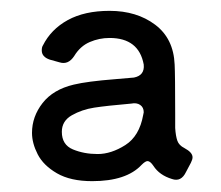

<svg xmlns="http://www.w3.org/2000/svg" viewBox="-20 -746 407 354"><path d="M320 -473Q335 -465 335 -456Q335 -452 332 -446L323 -429Q314 -410 297 -416Q274 -423 263 -440Q257 -449 252 -449Q248 -449 241 -442Q213 -412 150 -412Q110 -412 85 -426.5Q60 -441 49.5 -461.5Q39 -482 39 -501Q39 -531 58.5 -556Q78 -581 116 -590Q141 -596 192 -600L227 -603Q237 -605 241.5 -611Q246 -617 245 -627Q236 -676 182 -676Q163 -676 145.5 -668.5Q128 -661 117 -643Q106 -626 90 -631L72 -636Q57 -641 57 -653Q57 -659 59 -662Q74 -692 105 -709Q136 -726 182 -726Q232 -726 266 -700.5Q300 -675 302 -627Q303 -608 303 -535V-510Q304 -495 307 -486.5Q310 -478 320 -473ZM244 -534 245 -539Q245 -548 238.5 -552.5Q232 -557 222 -555Q176 -551 153.5 -547.5Q131 -544 112.5 -533.5Q94 -523 94 -503Q94 -479 114.5 -470.5Q135 -462 160 -462Q185 -462 211 -478.5Q237 -495 244 -534Z"/></svg>

Font: Shippori Antique B1
Style: Regular
Weight: 400
Designer: FONTDASU
Foundry: FONTDASU / Google Inc. / but / Adobe
Version: Version 2.001